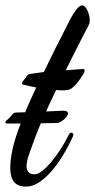

<svg xmlns="http://www.w3.org/2000/svg" viewBox="-69 -671 354 715"><path d="M240.2 -393.1Q234.4 -384.3 227.8 -374.8Q221.2 -365.2 213.9 -356.9Q206.5 -348.6 198.7 -342.8Q190.9 -336.9 182.1 -335.9Q166.5 -333 140.1 -335.9Q130.4 -314.9 120.8 -295.4Q111.3 -275.9 103 -255.9L166 -258.8Q177.2 -258.8 181.2 -255.1Q185.1 -251.5 183.8 -246.1Q182.6 -240.7 177.5 -234.6Q172.4 -228.5 165.8 -223.4Q159.2 -218.3 152.1 -215.1Q145 -211.9 140.1 -212.9L83 -211.9Q77.1 -197.8 72 -185.1Q66.9 -172.4 63 -162.1Q49.3 -124 39.6 -97.4Q29.8 -70.8 29.8 -50.8Q29.8 -38.1 36.9 -30Q43.9 -22 61 -22Q72.3 -22 88.6 -34.9Q105 -47.9 122.6 -68.8Q140.1 -89.8 157.2 -116.2Q174.3 -142.6 187 -168.9Q190.9 -176.8 195.8 -176.8Q199.2 -176.8 201.7 -174.8Q204.1 -172.9 204.1 -168.9Q204.1 -166 202.1 -162.1Q184.6 -123.5 163.6 -89.6Q142.6 -55.7 120.1 -30.5Q97.7 -5.4 74.5 9.3Q51.3 23.9 28.8 23.9Q-2.9 23.9 -16.8 6.3Q-30.8 -11.2 -30.8 -44.9Q-30.8 -77.1 -22 -116.7Q-13.2 -156.2 7.8 -210.9H-43.9Q-48.8 -210.9 -48.8 -214.8Q-49.8 -216.3 -47.9 -219Q-45.9 -221.7 -43 -224.1L-36.1 -230Q-31.2 -234.4 -28.6 -238Q-25.9 -241.7 -23.4 -244.6Q-21 -247.6 -18.1 -249.5Q-15.1 -251.5 -9.8 -252L24.9 -252.9Q33.2 -273.9 43.5 -296.6Q53.7 -319.3 65.9 -345.2Q54.7 -347.7 44.4 -349.6Q34.2 -351.6 25.9 -354Q20 -355.5 16.6 -356Q13.2 -356.4 13.2 -358.9Q13.2 -364.3 16.4 -368.7Q19.5 -373 24.9 -378.9Q27.3 -382.8 31 -388.2Q34.7 -393.6 40 -395Q43.9 -396 58.3 -397.9Q72.8 -399.9 94.2 -402.8Q114.7 -445.3 138.7 -493.4Q162.6 -541.5 191.9 -598.1Q197.3 -608.4 203.1 -617.9Q209 -627.4 214.8 -634.8Q220.7 -642.1 226.3 -646.5Q231.9 -650.9 236.8 -650.9Q242.7 -650.9 248 -645.3Q253.4 -639.6 257.1 -631.3Q260.7 -623 262.9 -614Q265.1 -605 265.1 -598.1Q265.1 -588.9 263.7 -583.7Q262.2 -578.6 259.8 -574.2Q256.3 -567.9 248.3 -552.5Q240.2 -537.1 229 -515.1Q217.8 -493.2 204.1 -466.1Q190.4 -439 175.8 -409.2Q197.8 -410.6 215.6 -412.4Q233.4 -414.1 241.2 -414.1Q243.7 -414.1 244.9 -412.4Q246.1 -410.6 246.1 -408.2Q246.1 -404.3 243.9 -399.9Q241.7 -395.5 240.2 -393.1Z"/></svg>

Font: Mervale Script
Style: Regular
Weight: 400
Designer: Astigmatic (AOETI)
Foundry: Astigmatic (AOETI)
Version: Version 1.000